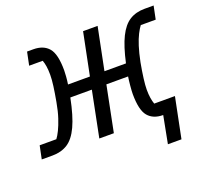

<svg xmlns="http://www.w3.org/2000/svg" viewBox="-125 -653 998 931"><g transform="rotate(-20 374.5 -188.0)"><path d="M590 140 624 -37 652 -1H617Q566 -1 539.5 -32.5Q513 -64 513 -147Q513 -161 515.5 -189Q518 -217 521 -235H409L362 0H287L334 -235H223Q205 -145 181 -93.5Q157 -42 124 -21Q91 0 46 0H-10L4 -68H90Q100 -81 111 -103.5Q122 -126 133 -159Q144 -192 152 -237Q160 -281 164.5 -314.5Q169 -348 169 -372Q169 -398 166 -416.5Q163 -435 158 -448H88L102 -516H134Q186 -516 213 -484.5Q240 -453 240 -369Q240 -357 238.5 -337.5Q237 -318 234 -298H347L391 -516H466L422 -298H533Q551 -380 574.5 -427.5Q598 -475 630.5 -495.5Q663 -516 708 -516H755L741 -448H664Q654 -435 642.5 -412.5Q631 -390 620.5 -357Q610 -324 601 -279Q593 -236 588.5 -200.5Q584 -165 584 -144Q584 -119 587 -100.5Q590 -82 595 -68H702L660 140Z"/></g></svg>

Font: IBM Plex Sans
Style: Italic
Weight: 400
Italic angle: -11.31°
Designer: Mike Abbink, Paul van der Laan, Pieter van Rosmalen
Foundry: Bold Monday
Version: Version 3.201